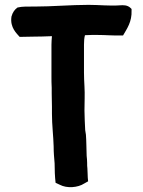

<svg xmlns="http://www.w3.org/2000/svg" viewBox="-20 -757 590 791"><path d="M27 -687C21 -643 49 -619 61 -605L113 -606C143 -606 165 -607 194 -608C193 -597 192 -583 192 -573V-445C192 -428 192 -411 193 -395V-373C193 -354 194 -334 194 -317V-289C194 -241 200 -195 201 -154C201 -127 203 -109 205 -84C205 -57 206 -30 209 -4L226 4C256 20 301 16 327 -1L343 -10C342 -20 341 -30 341 -41L340 -64C339 -70 339 -77 339 -86C339 -96 338 -105 337 -115C336 -139 336 -177 334 -202L331 -221C330 -240 328 -281 328 -302C328 -335 330 -368 328 -401C327 -419 326 -439 326 -458V-573C326 -587 327 -601 330 -612L358 -613H382C415 -613 442 -610 478 -611H487C503 -639 524 -667 522 -714V-720L518 -724C505 -737 487 -736 473 -735C432 -732 388 -737 345 -737C272 -737 195 -730 123 -730C97 -730 72 -731 52 -726C41 -718 32 -707 27 -688Z"/></svg>

Font: Hussar Pisanka
Style: Bd
Weight: 700
Designer: Robert Jablonski
Foundry: Cannot Into Space Fonts
Version: Version 1.070